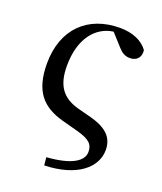

<svg xmlns="http://www.w3.org/2000/svg" viewBox="-139 -632 786 934"><g transform="rotate(20 253.5 -164.5)"><path d="M202 213C373 208 458 129 458 41C458 -15 429 -59 337 -84L261 -104C183 -126 140 -174 140 -280C140 -424 209 -502 297 -514L353 -452C370 -433 387 -420 415 -420C450 -420 471 -444 466 -480C437 -520 386 -542 321 -542C154 -542 45 -436 45 -258C45 -115 103 -52 212 -22L294 0C364 19 382 40 382 78C382 127 323 163 198 172Z"/></g></svg>

Font: Noto Serif CJK HK SemiBold
Style: Regular
Weight: 600
Designer: Ryoko NISHIZUKA 西塚涼子 (kana & ideographs); Frank Grießhammer (Latin, Greek & Cyrillic); Wenlong ZHANG 张文龙 (bopomofo); San
Foundry: Adobe
Version: Version 2.001;hotconv 1.1.0;makeotfexe 2.6.0